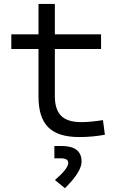

<svg xmlns="http://www.w3.org/2000/svg" viewBox="-20 -694 626 986"><path d="M386.7 9.8Q277.8 9.8 227.8 -40.3Q177.7 -90.3 177.7 -196.8V-442.4H38.1V-517.6H177.7V-673.8H261.7V-517.6H499V-442.4H261.7V-200.2Q261.7 -131.8 293.9 -99.4Q326.2 -66.9 396.5 -66.9Q422.9 -66.9 450 -69.6Q477.1 -72.3 508.8 -77.1L518.6 -2Q485.4 3.9 453.9 6.8Q422.4 9.8 386.7 9.8ZM313.5 272.5 262.2 230.5Q330.6 171.4 330.6 142.6Q330.6 119.1 292.5 119.1H259.3V55.7H295.9Q398.9 55.7 398.9 135.7Q398.9 188.5 313.5 272.5Z"/></svg>

Font: Cascadia Code NF SemiLight
Style: Regular
Weight: 350
Monospace: yes
Designer: Aaron Bell
Foundry: Saja Typeworks
Version: Version 2404.023; ttfautohint (v1.8.4)